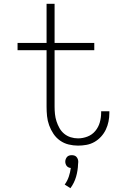

<svg xmlns="http://www.w3.org/2000/svg" viewBox="-20 -755 640 1006"><path d="M389 8Q364 8 339.5 2Q315 -4 294.5 -18.5Q274 -33 260 -54Q246 -75 237.5 -98.5Q229 -122 226.5 -146.5Q224 -171 224 -196V-492H72V-530H224V-735H266V-530H474V-492H266V-196Q266 -177 268 -157.5Q270 -138 276 -119.5Q282 -101 291.5 -84Q301 -67 316 -54.5Q331 -42 350 -36Q369 -30 389 -30Q414 -30 438.5 -39.5Q463 -49 479.5 -69Q496 -89 503 -114Q510 -139 510 -165Q510 -167 510 -168.5Q510 -170 510 -172H553Q553 -170 553 -167.5Q553 -165 553 -163Q553 -140 548.5 -118Q544 -96 534.5 -76Q525 -56 509.5 -39Q494 -22 474.5 -11Q455 0 433 4Q411 8 389 8ZM349 231 319 212Q333 193 340.5 170.5Q348 148 351 125Q345 125 339 122Q333 119 329.5 114.5Q326 110 324 104Q322 98 322 92Q322 85 324.5 78.5Q327 72 331.5 67Q336 62 342.5 60Q349 58 356 58Q363 58 369.5 60Q376 62 380.5 67Q385 72 387.5 78.5Q390 85 390 92V94L389 105Q388 139 378.5 171.5Q369 204 349 231Z"/></svg>

Font: Iosevka Slab XLtEx
Style: Regular
Weight: 200
Width: 7
Monospace: yes
Designer: Belleve Invis
Foundry: Belleve Invis
Version: Version 11.1.0; ttfautohint (v1.8.3)